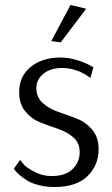

<svg xmlns="http://www.w3.org/2000/svg" viewBox="-20 -741 448 771"><path d="M263 -721 326 -706 224 -571 186 -576ZM36 -64 61 -99Q66 -92 75 -81Q84 -70 116.5 -52Q149 -34 187 -34Q243 -34 271.5 -62Q300 -90 300 -130Q300 -167 275 -189Q250 -211 214.5 -223Q179 -235 143 -249Q107 -263 82 -293Q57 -323 57 -371Q57 -435 103.5 -472.5Q150 -510 223 -510Q255 -510 288 -500Q321 -490 338 -480L355 -471L343 -428Q290 -468 229 -468Q183 -468 154.5 -445Q126 -422 126 -387Q126 -350 152 -327Q178 -304 214.5 -291.5Q251 -279 287.5 -265Q324 -251 350 -220.5Q376 -190 376 -142Q376 -77 331 -33.5Q286 10 199 10Q165 10 136 2.5Q107 -5 89.5 -16Q72 -27 59 -38Q46 -49 41 -56Z"/></svg>

Font: Arsenal
Style: Regular
Weight: 400
Designer: Andrij Shevchenko
Foundry: Stairsfor.com
Version: Version 1.000